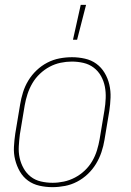

<svg xmlns="http://www.w3.org/2000/svg" viewBox="-20 -764 540 792"><path d="M196 8Q169 8 142.5 2Q116 -4 95.5 -19Q75 -34 62 -56.5Q49 -79 42.5 -105Q36 -131 37.5 -158.5Q39 -186 43 -213L63 -333Q67 -358 75 -383.5Q83 -409 97 -432Q111 -455 131 -474Q151 -493 175 -505.5Q199 -518 225 -523Q251 -528 277 -528Q304 -528 330.5 -522Q357 -516 377.5 -501Q398 -486 411.5 -463.5Q425 -441 431 -415Q437 -389 436 -361.5Q435 -334 431 -307L411 -187Q407 -162 398.5 -136.5Q390 -111 376 -88Q362 -65 342 -46Q322 -27 298 -14.5Q274 -2 248 3Q222 8 196 8ZM197 -10Q220 -10 243.5 -15Q267 -20 289 -31.5Q311 -43 329.5 -60.5Q348 -78 360.5 -99.5Q373 -121 380 -144Q387 -167 391 -190L411 -310Q415 -334 416 -359Q417 -384 412.5 -407Q408 -430 396.5 -450.5Q385 -471 366.5 -485Q348 -499 324.5 -504.5Q301 -510 276 -510Q253 -510 229.5 -505Q206 -500 184.5 -488.5Q163 -477 144.5 -459.5Q126 -442 113.5 -420.5Q101 -399 93.5 -376Q86 -353 82 -330L62 -210Q59 -186 57.5 -161Q56 -136 61 -113Q66 -90 77.5 -69.5Q89 -49 107 -35Q125 -21 148.5 -15.5Q172 -10 197 -10ZM281 -600 313 -744H335L298 -600Z"/></svg>

Font: Iosevka Curly Thin
Style: Italic
Weight: 100
Italic angle: -9°
Monospace: yes
Designer: Belleve Invis
Foundry: Belleve Invis
Version: Version 22.1.2; ttfautohint (v1.8.4)